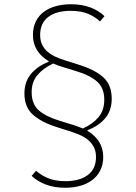

<svg xmlns="http://www.w3.org/2000/svg" viewBox="-20 -730 640 904"><path d="M466 9Q466 45 452 72.5Q438 100 414 118Q390 136 357.5 145Q325 154 287 154Q236 154 196 139Q156 124 129 98L150 74Q173 95 206.5 109Q240 123 288 123Q355 123 393.5 94Q432 65 432 9Q432 -17 422.5 -36Q413 -55 396.5 -69.5Q380 -84 358 -93.5Q336 -103 312 -111L246 -132Q174 -155 134.5 -190.5Q95 -226 95 -290Q95 -345 126 -382Q157 -419 209 -439V-442Q135 -487 135 -565Q135 -601 148.5 -628.5Q162 -656 186 -674Q210 -692 243 -701Q276 -710 314 -710Q366 -710 405.5 -695Q445 -680 472 -654L451 -629Q428 -651 394.5 -665Q361 -679 313 -679Q245 -679 207 -650Q169 -621 169 -565Q169 -539 178.5 -519.5Q188 -500 204.5 -486Q221 -472 243 -462Q265 -452 289 -445L355 -424Q428 -401 467 -365.5Q506 -330 506 -265Q506 -210 475.5 -173.5Q445 -137 392 -117V-114Q466 -69 466 9ZM471 -260Q471 -315 438 -345Q405 -375 339 -395L274 -415Q263 -418 252.5 -422Q242 -426 231 -431Q185 -410 157 -377.5Q129 -345 129 -296Q129 -240 162.5 -210.5Q196 -181 262 -161L327 -141Q338 -137 348.5 -133.5Q359 -130 370 -125Q417 -146 444 -178.5Q471 -211 471 -260Z"/></svg>

Font: IBM Plex Mono ExtLt
Style: Regular
Weight: 200
Monospace: yes
Designer: Mike Abbink, Paul van der Laan, Pieter van Rosmalen
Foundry: Bold Monday
Version: Version 2.3